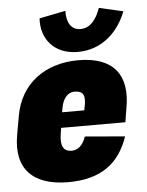

<svg xmlns="http://www.w3.org/2000/svg" viewBox="-67 -696 570 747"><g transform="rotate(-5 218.0 -322.5)"><path d="M251 -491.7C346.7 -491.7 411.1 -556.2 440.9 -633.8L347.2 -655.3C330.1 -607.9 305.7 -579.6 269 -579.6C231.9 -579.6 214.8 -610.8 216.3 -655.3L113.8 -634.8C107.9 -558.6 155.8 -491.7 251 -491.7ZM169.9 9.8C297.4 9.8 370.1 -44.9 405.3 -148.4L249 -161.6C236.8 -125 215.8 -110.8 193.8 -110.8C161.1 -110.8 149.9 -133.8 156.2 -177.2L160.2 -203.1H411.1L419.9 -257.3C443.4 -383.8 388.2 -459.5 249.5 -459.5C118.7 -459.5 22 -387.7 0.5 -264.6L-12.7 -190.4C-36.1 -58.1 33.7 9.8 169.9 9.8ZM169.4 -263.2 172.9 -283.7C179.2 -314.5 196.3 -338.9 224.1 -338.9C257.8 -338.9 265.1 -321.8 260.7 -289.1L255.9 -263.2Z"/></g></svg>

Font: Roboto Flex Super Cond Black
Style: Italic
Weight: 900
Width: 3
Italic angle: -10°
Designer: Berlow after Robertson
Foundry: Google
Version: Version 3.200;Glyphs 3.3 (3311)